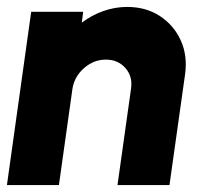

<svg xmlns="http://www.w3.org/2000/svg" viewBox="-30 -534 620 554"><path d="M504 -319.5 459 0H309L348 -277.5Q353.5 -313 332 -337.5Q310.5 -362 275.5 -362Q240.5 -362 212.5 -337.5Q184.5 -313 179 -277.5L140 0H-10L60 -500H210L206 -468.5Q234 -490 267.8 -502Q301.5 -514 337 -514Q391 -514 431.2 -487.8Q471.5 -461.5 491.5 -417.5Q511.5 -373.5 504 -319.5Z"/></svg>

Font: Urbanist Black
Style: Italic
Weight: 900
Italic angle: -8°
Designer: Corey Hu
Foundry: Corey Hu
Version: Version 1.330; ttfautohint (v1.8.4.7-5d5b)